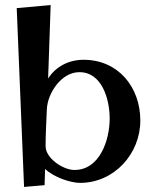

<svg xmlns="http://www.w3.org/2000/svg" viewBox="-20 -720 611 758"><path d="M413 -252C413 -169 375 -49 274 -49C229 -49 160 -95 160 -143C160 -191 163 -241 165 -289C168 -353 222 -433 290 -435C383 -438 413 -327 413 -252ZM46 -688 75 18 156 11 158 -53C194 -19 260 2 296 2C431 2 534 -113 534 -244C534 -376 447 -484 310 -484C250 -484 199 -456 170 -410L180 -700Z"/></svg>

Font: Original Surfer
Style: Regular
Weight: 400
Designer: Astigmatic (AOETI)
Foundry: Astigmatic (AOETI)
Version: Version 1.001